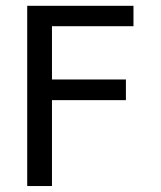

<svg xmlns="http://www.w3.org/2000/svg" viewBox="-20 -624 540 644"><path d="M71.3 -604.5H427.7V-536.1H154.3V-357.4H402.3V-288.1H154.3V0H71.3Z"/></svg>

Font: BabelStone Flags PUA
Style: Regular
Weight: 400
Designer: Andrew West
Foundry: BabelStone
Version: Version 4.12